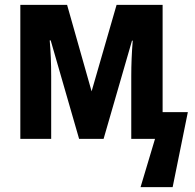

<svg xmlns="http://www.w3.org/2000/svg" viewBox="-20 -567 798 784"><path d="M747 -109 685 197H554L613 0H516V-257Q516 -292 517.5 -328.5Q519 -365 522 -401H519L403 0H303L187 -402H183Q189 -334 189 -256V0H63V-547H254L354 -194L456 -547H644V-109Z"/></svg>

Font: Noto Sans Condensed
Style: Bold
Weight: 700
Width: 3
Designer: Monotype Design Team
Foundry: Monotype Imaging Inc.
Version: Version 2.013; ttfautohint (v1.8.4.7-5d5b)